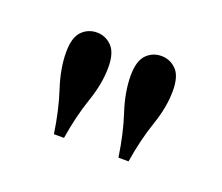

<svg xmlns="http://www.w3.org/2000/svg" viewBox="-47 -825 341 295"><g transform="rotate(20 123.0 -677.0)"><path d="M61 -592.5Q55.5 -630 45.5 -660.5Q35.5 -691 35.5 -717.5Q35.5 -741.5 45.5 -751.8Q55.5 -762 70 -762Q84 -762 94.2 -751.8Q104.5 -741.5 104.5 -717.5Q104.5 -691 94 -660.5Q83.5 -630 77.5 -592.5ZM166.5 -592.5Q161 -630 151 -660.5Q141 -691 141 -717.5Q141 -741.5 151 -751.8Q161 -762 175.5 -762Q189.5 -762 199.8 -751.8Q210 -741.5 210 -717.5Q210 -691 199.5 -660.5Q189 -630 183 -592.5Z"/></g></svg>

Font: Imbue 100pt SemiBold
Style: Regular
Weight: 600
Designer: Tyler Finck
Foundry: Etcetera Type Company
Version: Version 1.102; ttfautohint (v1.8.3)